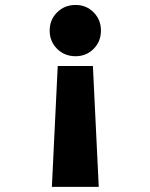

<svg xmlns="http://www.w3.org/2000/svg" viewBox="-20 -555 602 768"><path d="M351.6 -291 375 192.4H187.5L210.9 -291ZM282.2 -535.2Q325.2 -535.2 354.5 -505.6Q383.8 -476.1 383.8 -432.6Q383.8 -389.2 354.5 -359.6Q325.2 -330.1 282.2 -330.1Q238.3 -330.1 208.5 -359.6Q178.7 -389.2 178.7 -432.6Q178.7 -476.1 208.5 -505.6Q238.3 -535.2 282.2 -535.2Z"/></svg>

Font: Reddit Mono Black
Style: Regular
Weight: 900
Monospace: yes
Designer: Stephen Hutchings
Foundry: Reddit
Version: Version 1.014